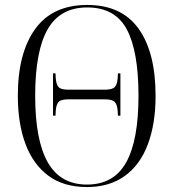

<svg xmlns="http://www.w3.org/2000/svg" viewBox="-20 -745 702 775"><path d="M331 10Q237 10 175.5 -35.5Q114 -81 83 -163.5Q52 -246 52 -359Q52 -531 122 -628Q192 -725 332 -725Q471 -725 539.5 -629Q608 -533 608 -358Q608 -246 577 -163Q546 -80 484 -35Q422 10 331 10ZM331 0Q439 0 489 -89Q539 -178 539 -358Q539 -539 491.5 -627Q444 -715 332 -715Q223 -715 172.5 -627Q122 -539 122 -358Q122 -179 173 -89.5Q224 0 331 0ZM194 -278V-449H204L205 -430Q207 -404 216.5 -393.5Q226 -383 256 -383H403Q433 -383 443 -393.5Q453 -404 455 -429L456 -449H466V-278H456L455 -298Q453 -323 443 -333.5Q433 -344 403 -344H256Q226 -344 216.5 -333.5Q207 -323 205 -298L204 -278Z"/></svg>

Font: Noto Serif Display SemiCondensed Light
Style: Regular
Weight: 300
Width: 4
Designer: Monotype Design Team
Foundry: Monotype Imaging Inc.
Version: Version 2.009